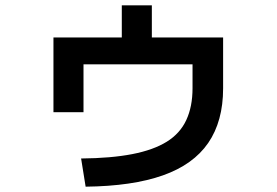

<svg xmlns="http://www.w3.org/2000/svg" viewBox="-20 -662 1040 722"><path d="M285 -66Q398 -67 477.5 -82.5Q557 -98 607 -129Q657 -160 680.5 -210.5Q704 -261 704 -330V-420H294V-240H181V-521H438V-642H551V-521H819V-330Q819 -206 763 -124.5Q707 -43 592.5 -2.5Q478 38 302 40Z"/></svg>

Font: M PLUS 2 Thin SemiBold
Style: Regular
Weight: 600
Version: Version 1.001